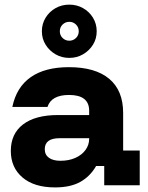

<svg xmlns="http://www.w3.org/2000/svg" viewBox="-20 -800 640 829"><path d="M217.5 9.2Q127.5 9.2 77.1 -33.8Q26.7 -76.7 26.7 -148.3Q26.7 -222.5 79.6 -262.9Q132.5 -303.3 230.8 -303.3H365V-321.7Q365 -390 278.3 -390Q201.7 -390 185 -338.3H33.3Q50.8 -423.3 112.5 -466.7Q174.2 -510 277.5 -510Q391.7 -510 451.7 -459.6Q511.7 -409.2 511.7 -312.5V-150H583.3V0H430V-83.3H395Q369.2 -38.3 326.7 -14.6Q284.2 9.2 217.5 9.2ZM240.8 -105.8Q277.5 -105.8 305.4 -118.3Q333.3 -130.8 349.2 -152.5Q365 -174.2 365 -200.8V-203.3H237.5Q173.3 -203.3 173.3 -155.8Q173.3 -131.7 191.2 -118.8Q209.2 -105.8 240.8 -105.8ZM279.2 -550Q246.7 -550 220 -565.4Q193.3 -580.8 177.1 -606.7Q160.8 -632.5 160.8 -665Q160.8 -697.5 177.1 -723.8Q193.3 -750 220 -765Q246.7 -780 279.2 -780Q311.7 -780 338.3 -765Q365 -750 381.3 -723.8Q397.5 -697.5 397.5 -665Q397.5 -632.5 381.3 -606.7Q365 -580.8 338.3 -565.4Q311.7 -550 279.2 -550ZM279.2 -624.2Q295.8 -624.2 307.9 -635.8Q320 -647.5 320 -665Q320 -682.5 307.9 -694.2Q295.8 -705.8 279.2 -705.8Q262.5 -705.8 250.4 -694.2Q238.3 -682.5 238.3 -665Q238.3 -647.5 250.4 -635.8Q262.5 -624.2 279.2 -624.2Z"/></svg>

Font: Funnel Display Light ExtraBold
Style: Regular
Weight: 800
Version: Version 1.000